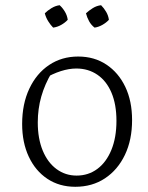

<svg xmlns="http://www.w3.org/2000/svg" viewBox="-20 -709 570 737"><path d="M269 8Q208 8 162 -22.5Q116 -53 90.5 -107.5Q65 -162 65 -233Q65 -310 92.5 -368.5Q120 -427 168.5 -459.5Q217 -492 280 -492Q342 -492 388.5 -461Q435 -430 461 -375.5Q487 -321 487 -248Q487 -172 459.5 -114.5Q432 -57 383 -24.5Q334 8 269 8ZM274 -35Q319 -35 353.5 -60.5Q388 -86 407.5 -133.5Q427 -181 427 -245Q427 -308 408 -353Q389 -398 354 -422Q319 -446 273 -446Q245 -446 213.5 -436Q182 -426 148 -406L179 -431Q152 -386 138.5 -338.5Q125 -291 125 -239Q125 -177 144 -131Q163 -85 197 -60Q231 -35 274 -35ZM209 -689Q221 -678 229.5 -663.5Q238 -649 240 -633Q230 -622 215 -613.5Q200 -605 184 -603Q174 -613 165 -627.5Q156 -642 152 -658Q163 -669 178 -678Q193 -687 209 -689ZM368 -689Q379 -678 387.5 -663.5Q396 -649 398 -633Q388 -622 373 -613.5Q358 -605 343 -603Q330 -613 322 -627.5Q314 -642 310 -658Q322 -669 336.5 -678Q351 -687 368 -689Z"/></svg>

Font: Piazzolla Thin ExtraLight
Style: Regular
Weight: 250
Version: Version 2.005